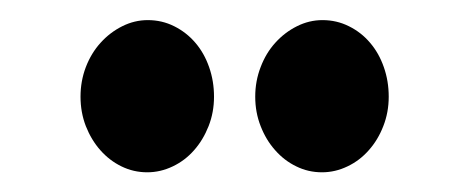

<svg xmlns="http://www.w3.org/2000/svg" viewBox="-20 -771 467 191"><path d="M192.9 -674.8Q192.9 -659.2 187.5 -645.5Q182.1 -631.8 173.1 -621.6Q164.1 -611.3 151.9 -605.5Q139.6 -599.6 126.5 -599.6Q112.8 -599.6 100.8 -605.5Q88.9 -611.3 79.8 -621.6Q70.8 -631.8 65.4 -645.5Q60.1 -659.2 60.1 -674.8Q60.1 -690.4 65.4 -704.3Q70.8 -718.3 80.1 -728.5Q89.4 -738.8 101.6 -744.9Q113.8 -751 127 -751Q141.1 -751 153.3 -744.9Q165.5 -738.8 174.3 -728.5Q183.1 -718.3 188 -704.3Q192.9 -690.4 192.9 -674.8ZM366.7 -674.8Q366.7 -659.2 361.3 -645.5Q356 -631.8 346.9 -621.6Q337.9 -611.3 325.7 -605.5Q313.5 -599.6 300.3 -599.6Q286.6 -599.6 274.7 -605.5Q262.7 -611.3 253.7 -621.6Q244.6 -631.8 239.3 -645.5Q233.9 -659.2 233.9 -674.8Q233.9 -690.4 239.3 -704.3Q244.6 -718.3 253.9 -728.5Q263.2 -738.8 275.4 -744.9Q287.6 -751 300.8 -751Q314.9 -751 327.1 -744.9Q339.4 -738.8 348.1 -728.5Q356.9 -718.3 361.8 -704.3Q366.7 -690.4 366.7 -674.8Z"/></svg>

Font: DimaFred
Style: Bold
Weight: 800
Designer: R.Balvardi
Foundry: R.Balvardi (r.balvardi@gmail.com)
Version: Version 1.00;August 2, 2018;FontCreator 11.5.0.2427 64-bit